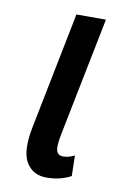

<svg xmlns="http://www.w3.org/2000/svg" viewBox="-68 -571 407 623"><g transform="rotate(10 135.5 -259.0)"><path d="M208 -76.2 209.5 -8.8Q174.8 10.3 128.9 10.3Q83.5 10.3 62 -26.4Q40.5 -63 56.6 -143.1L133.3 -527.8H230.5L152.8 -139.6Q143.6 -94.7 148.9 -80.6Q154.3 -66.4 170.9 -66.4Q187.5 -66.4 208 -76.2Z"/></g></svg>

Font: RobotoCondensed-Italic
Style: Italic
Weight: 400
Designer: Google
Version: Version 1.200311; 2013